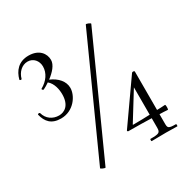

<svg xmlns="http://www.w3.org/2000/svg" viewBox="-147 -767 883 900"><g transform="rotate(-30 294.5 -317.0)"><path d="M217 -406C217 -442 190 -472 150 -489C179 -511 204 -538 204 -565C204 -599 179 -635 122 -635C67 -635 40 -600 29 -559C28 -554 39 -552 40 -557C48 -588 73 -613 104 -613C135 -613 156 -588 156 -557C156 -522 134 -490 98 -470C94 -468 101 -459 106 -462C116 -467 127 -473 138 -481C163 -460 169 -424 169 -399C169 -339 136 -320 107 -320C73 -320 44 -340 35 -374C33 -379 22 -377 23 -372C33 -331 56 -303 108 -303C177 -303 217 -364 217 -406ZM428 -627 149 -10C147 -7 172 4 173 0L452 -617C454 -621 430 -631 428 -627ZM561 -11C518 -11 517 -16 517 -41V-90C532 -90 547 -89 561 -88C565 -88 565 -115 561 -115C545 -114 531 -113 517 -113V-321C517 -325 507 -327 503 -323L347 -101C344 -98 348 -94 351 -94C402 -94 442 -93 476 -92V-41C476 -14 469 -11 422 -11C420 -11 420 1 422 1C444 1 470 0 500 0C526 0 543 1 561 1C563 1 563 -11 561 -11ZM387 -109C383 -109 383 -110 385 -112L476 -259V-111C451 -110 424 -109 387 -109Z"/></g></svg>

Font: Cormorant SC
Style: Regular
Weight: 400
Designer: Christian Thalmann (Catharsis Fonts)
Version: Version 1.000;PS 001.000;hotconv 1.0.70;makeotf.lib2.5.58329